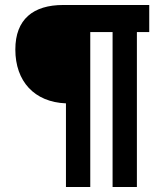

<svg xmlns="http://www.w3.org/2000/svg" viewBox="-20 -750 660 770"><path d="M244.5 0H342V-621.5H431.5V0H529V-621.5H578.5V-730H233.5C113.5 -730 41.5 -673 41.5 -551.5C41.5 -424 117.5 -340.5 244.5 -335.5Z"/></svg>

Font: Monaspace Argon SemiBold
Style: Regular
Weight: 600
Designer: Riley Cran & the Lettermatic Team
Foundry: Lettermatic
Version: Version 1.000 (Monaspace Argon)